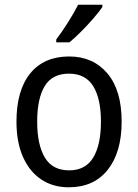

<svg xmlns="http://www.w3.org/2000/svg" viewBox="-20 -786 586 816"><path d="M497 -269Q497 -139 438 -64.5Q379 10 272 10Q205 10 155 -23.5Q105 -57 77.5 -119.5Q50 -182 50 -269Q50 -402 108.5 -474Q167 -546 274 -546Q375 -546 436 -474.5Q497 -403 497 -269ZM138 -269Q138 -171 170.5 -116.5Q203 -62 274 -62Q343 -62 376 -116Q409 -170 409 -269Q409 -367 376 -420Q343 -473 273 -473Q202 -473 170 -420Q138 -367 138 -269ZM415 -756Q402 -737 377.5 -708.5Q353 -680 325 -652Q297 -624 275 -606H219V-618Q243 -650 269 -691Q295 -732 312 -766H415Z"/></svg>

Font: Noto Sans Ethiopic SemCond
Style: Regular
Weight: 400
Width: 4
Designer: Monotype Design Team
Foundry: Monotype Imaging Inc.
Version: Version 2.102; ttfautohint (v1.8.4.7-5d5b)